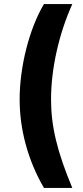

<svg xmlns="http://www.w3.org/2000/svg" viewBox="-20 -792 410 948"><path d="M77 -301C77 -152 118 0 197 136H337C262 -44 232 -168 232 -301C232 -451 270 -623 337 -772H197C124 -649 77 -462 77 -301Z"/></svg>

Font: Wafeq
Style: Bold
Weight: 700
Designer: Rasmus Andersson & Azza Alameddine
Foundry: Google & TypeTogether
Version: Version 3.000;FEAKit 1.0